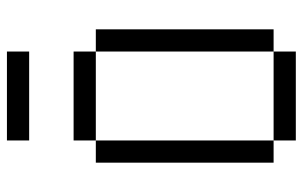

<svg xmlns="http://www.w3.org/2000/svg" viewBox="-176 -676 852 540"><g transform="rotate(-90 250.0 -406.0)"><path d="M375 -750V-812.5H125V-750ZM125 -62.5V0H375V-62.5ZM125 -62.5Q125 -62.5 125 -562.5H62.5Q62.5 -562.5 62.5 -62.5ZM375 -62.5H437.5Q437.5 -62.5 437.5 -562.5H375Q375 -562.5 375 -62.5ZM125 -562.5H375V-625H125Z"/></g></svg>

Font: CalcUnifontExMono
Style: Regular
Weight: 500
Version: Version 15.0.06